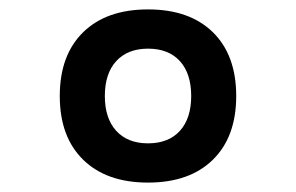

<svg xmlns="http://www.w3.org/2000/svg" viewBox="-20 -723 626 406"><path d="M293 -336.9Q205.1 -336.9 155.8 -385.3Q106.4 -433.6 106.4 -520Q106.4 -606.4 155.8 -654.8Q205.1 -703.1 293 -703.1Q380.9 -703.1 430.2 -654.8Q479.5 -606.4 479.5 -520Q479.5 -433.6 430.2 -385.3Q380.9 -336.9 293 -336.9ZM293 -419.9Q336.4 -419.9 360.4 -446.3Q384.3 -472.7 384.3 -520Q384.3 -567.4 360.4 -593.8Q336.4 -620.1 293 -620.1Q250 -620.1 225.8 -593.8Q201.7 -567.4 201.7 -520Q201.7 -472.7 225.8 -446.3Q250 -419.9 293 -419.9Z"/></svg>

Font: Cascadia Code
Style: Regular
Weight: 400
Designer: Aaron Bell
Foundry: Saja Typeworks
Version: Version 2404.023